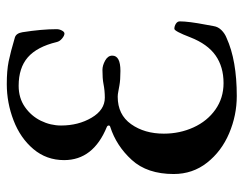

<svg xmlns="http://www.w3.org/2000/svg" viewBox="-96 -608 718 566"><g transform="rotate(-90 263.0 -325.0)"><path d="M33 -172Q33 -250 74.5 -295.5Q116 -341 172 -359Q176 -360 176 -363.5Q176 -367 172 -369Q74 -409 74 -495Q74 -547 106.5 -585.5Q139 -624 191 -644Q243 -664 298 -664Q338 -664 365 -658.5Q392 -653 436 -640Q448 -636 451 -618Q460 -561 460 -517Q460 -509 456 -501.5Q452 -494 447 -494Q441 -494 432.5 -501Q424 -508 422 -517Q408 -575 377 -602Q346 -629 293 -629Q257 -629 230.5 -610.5Q204 -592 190 -563.5Q176 -535 176 -504Q176 -453 199 -414Q222 -375 258 -375Q279 -375 299 -379Q314 -382 340 -382Q353 -382 367.5 -374Q382 -366 382 -353Q382 -329 337 -329Q310 -329 294 -332Q287 -333 277.5 -335Q268 -337 261 -337Q208 -337 180 -297.5Q152 -258 152 -201Q152 -154 170.5 -113.5Q189 -73 223 -49Q257 -25 301 -25Q349 -25 382.5 -48.5Q416 -72 436 -123Q454 -170 461 -170Q469 -170 476 -165.5Q483 -161 483 -154Q483 -128 473 -76L469 -54Q467 -41 457 -31Q447 -21 434 -16Q368 14 263 14Q206 14 153 -8.5Q100 -31 66.5 -73.5Q33 -116 33 -172Z"/></g></svg>

Font: EB Garamond Medium
Style: Regular
Weight: 500
Designer: Georg Duffner and Octavio Pardo
Foundry: Georg Duffner
Version: Version 1.000